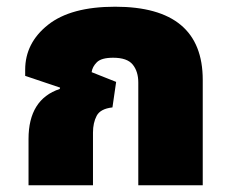

<svg xmlns="http://www.w3.org/2000/svg" viewBox="-20 -552 680 572"><path d="M65 0H257V-157Q257 -186 268 -207Q279 -228 315 -232L326 -308L253 -337Q255 -353 268.5 -366.5Q282 -380 317 -380Q359 -380 375.5 -359.5Q392 -339 392 -306V0H584V-314Q584 -532 323 -532Q191 -532 123 -478Q55 -424 55 -344V-326L159 -291L158 -287Q65 -256 65 -138Z"/></svg>

Font: Noto Sans Thai UI Black
Style: Regular
Weight: 900
Designer: Monotype Design Team
Foundry: Monotype Imaging Inc.
Version: Version 1.901